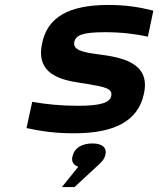

<svg xmlns="http://www.w3.org/2000/svg" viewBox="-20 -529 640 775"><path d="M333 -190C403 -178 435 -172 429 -142C424 -114 384 -102 295 -102C226 -102 167 -108 110 -118L87 -12C153 2 206 9 280 9C441 9 538 -40 561 -151C589 -279 466 -298 375 -310C314 -318 273 -327 280 -360C286 -387 313 -399 404 -399C470 -399 527 -392 577 -381L599 -486C539 -501 487 -509 417 -509C259 -509 171 -460 150 -354C119 -212 258 -202 333 -190ZM230 226H281L365 148C388 128 401 114 404 100L405 98C413 68 394 50 353 50C310 50 281 69 274 98L273 100C267 122 275 137 296 144Z"/></svg>

Font: LT Wave Mono Bold
Style: Italic
Weight: 700
Designer: Daniel Lyons
Version: Version 2.5 (Glyphs App)